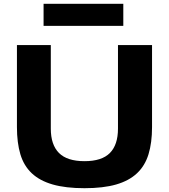

<svg xmlns="http://www.w3.org/2000/svg" viewBox="-20 -979 887 1009"><path d="M209 -959H628V-843H209ZM424 10Q325 10 257 -9.5Q189 -29 147 -68.5Q105 -108 87 -168.5Q69 -229 69 -311V-742H247V-303Q247 -218 290 -175Q333 -132 424 -132Q515 -132 557.5 -175Q600 -218 600 -303V-742H779V-311Q779 -229 760.5 -168.5Q742 -108 700 -68.5Q658 -29 590.5 -9.5Q523 10 424 10Z"/></svg>

Font: Encode Sans Wide
Style: Bold
Weight: 700
Designer: Pablo Impallari, Andres Torresi
Foundry: Pablo Impallari, Andres Torresi
Version: Version 1.000; ttfautohint (v1.00) -l 8 -r 50 -G 200 -x 14 -